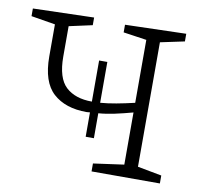

<svg xmlns="http://www.w3.org/2000/svg" viewBox="-66 -598 710 667"><g transform="rotate(10 289.5 -264.0)"><path d="M257 -115V-201Q251 -200 245 -200Q170 -200 127 -239Q84 -278 84 -368V-481L-1 -495V-522L214 -528V-501L132 -483V-376Q132 -300 165 -269.5Q198 -239 257 -239V-384H286V-240Q312 -242 342 -247.5Q372 -253 406 -261V-483L324 -495V-522L539 -528V-501L454 -483V-44L539 -28V0H298V-28L406 -43V-227Q373 -218 343 -211.5Q313 -205 286 -203V-115Z"/></g></svg>

Font: Bitter Light
Style: Regular
Weight: 300
Designer: Sol Matas, and Bitter project Authors
Foundry: Sol Matas
Version: Version 2.001